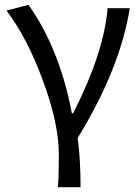

<svg xmlns="http://www.w3.org/2000/svg" viewBox="-20 -577 580 796"><path d="M220 199Q224 150 224 65Q224 -67 156 -248Q92 -421 7 -533L98 -557Q227 -376 278 -107H283Q411 -358 426 -543H518Q478 -292 302 -5Q314 82 314 199Z"/></svg>

Font: KaiGen Gothic CN Regular
Style: Regular
Weight: 400
Designer: Ryoko NISHIZUKA  (kana & ideographs); Paul D. Hunt (Latin, Greek & Cyrillic); Wenlong ZHANG  (bopomofo); Sandoll Communi
Foundry: Adobe Systems Incorporated
Version: Version 1.002.20150501